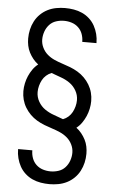

<svg xmlns="http://www.w3.org/2000/svg" viewBox="-63 -865 626 1049"><g transform="rotate(5 250.0 -340.0)"><path d="M249 143Q225 143 201 139Q177 135 155 125Q133 115 115 98.5Q97 82 85.5 61Q74 40 68 16.5Q62 -7 62 -31V-33H140V-32Q140 -10 147.5 10.5Q155 31 170.5 45.5Q186 60 206.5 66.5Q227 73 249 73Q271 73 292.5 66Q314 59 329 42.5Q344 26 351.5 4.5Q359 -17 359 -39Q359 -62 348.5 -83.5Q338 -105 320.5 -120Q303 -135 281.5 -144.5Q260 -154 238 -161Q216 -168 194 -176.5Q172 -185 152 -197Q132 -209 115.5 -225.5Q99 -242 87 -262Q75 -282 69 -304.5Q63 -327 63 -351Q63 -372 67.5 -393.5Q72 -415 80.5 -434.5Q89 -454 101.5 -472Q114 -490 131 -503Q115 -515 102.5 -530.5Q90 -546 81 -563.5Q72 -581 68 -600.5Q64 -620 64 -640Q64 -665 69.5 -689Q75 -713 86.5 -735Q98 -757 116 -774.5Q134 -792 156 -803Q178 -814 202.5 -818.5Q227 -823 251 -823Q275 -823 299 -819Q323 -815 345 -805Q367 -795 385 -778.5Q403 -762 414.5 -741Q426 -720 432 -696.5Q438 -673 438 -649V-647H360V-648Q360 -670 352.5 -690.5Q345 -711 329.5 -725.5Q314 -740 293.5 -746.5Q273 -753 251 -753Q229 -753 207.5 -746Q186 -739 171 -722.5Q156 -706 148.5 -684.5Q141 -663 141 -641Q141 -618 151.5 -596.5Q162 -575 179.5 -560Q197 -545 218.5 -535.5Q240 -526 262 -519Q284 -512 306 -503.5Q328 -495 348 -483Q368 -471 384.5 -454.5Q401 -438 413 -418Q425 -398 431 -375.5Q437 -353 437 -329Q437 -308 432.5 -286.5Q428 -265 419.5 -245.5Q411 -226 398.5 -208Q386 -190 369 -177Q385 -165 397.5 -149.5Q410 -134 419 -116.5Q428 -99 432 -79.5Q436 -60 436 -40Q436 -15 430.5 9Q425 33 413.5 55Q402 77 384 94.5Q366 112 344 123Q322 134 297.5 138.5Q273 143 249 143ZM292 -217Q308 -223 321 -234.5Q334 -246 342 -261Q350 -276 354.5 -293Q359 -310 359 -327Q359 -355 345 -379.5Q331 -404 308.5 -419.5Q286 -435 260 -444Q234 -453 208 -463Q192 -457 179 -445.5Q166 -434 158 -419Q150 -404 145.5 -387Q141 -370 141 -353Q141 -325 155 -300.5Q169 -276 191.5 -260.5Q214 -245 240 -236Q266 -227 292 -217Z"/></g></svg>

Font: Iosevka Term SS14
Style: Regular
Weight: 400
Monospace: yes
Designer: Belleve Invis
Foundry: Belleve Invis
Version: Version 24.1.1; ttfautohint (v1.8.4)